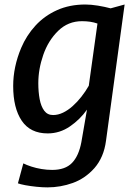

<svg xmlns="http://www.w3.org/2000/svg" viewBox="-20 -584 614 852"><path d="M190.5 247.5Q169 247.5 142 244.8Q115 242 92.2 237.8Q69.5 233.5 59.5 229.5L83.5 141Q98.5 148.5 119.2 155.2Q140 162 164 166Q188 170 211.5 170Q269.5 170 299.5 139Q329.5 108 341 47L366 -97.5Q335 -53.5 290 -22.8Q245 8 191.5 8Q114.5 8 76.5 -48.2Q38.5 -104.5 38.5 -202.5Q38.5 -287 74 -371.5Q97.5 -427 137.5 -470.5Q177.5 -514 233.2 -539Q289 -564 358.5 -564Q384 -564 414.5 -559Q445 -554 471 -547L533 -564L450.5 40Q445.5 78 432.5 108.2Q419.5 138.5 399 162Q358 208 303.2 227.8Q248.5 247.5 190.5 247.5ZM215.5 -73.5Q237.5 -73.5 259.5 -84Q281.5 -94.5 302.2 -113Q323 -131.5 341.2 -154.8Q359.5 -178 374 -203.5L412.5 -479.5Q397 -485 380 -487.5Q363 -490 344 -490Q282 -490 238 -447Q194 -404 172 -340.5Q150 -277 150 -214.5Q150 -176 156 -144Q162 -112 176.2 -92.8Q190.5 -73.5 215.5 -73.5Z"/></svg>

Font: Koeln Type Sans
Style: Italic
Weight: 400
Italic angle: -7.5°
Designer: Eben Sorkin
Foundry: Eben Sorkin
Version: Version 2.001